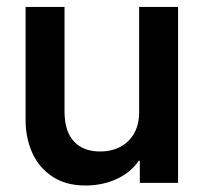

<svg xmlns="http://www.w3.org/2000/svg" viewBox="-20 -541 606 568"><path d="M55.7 -183.6V-520.5H170.9V-209Q171.4 -151.9 199 -122.3Q226.6 -92.8 276.4 -92.8Q309.1 -92.8 335.2 -106.2Q361.3 -119.6 376.5 -146Q391.6 -172.4 391.6 -209V-520.5H506.8V0H393.6V-65.4H390.6Q365.7 -29.8 324.2 -11Q282.7 7.8 232.4 7.8Q175.3 7.8 135.5 -18.3Q95.7 -44.4 75.9 -87.9Q56.2 -131.3 55.7 -183.6Z"/></svg>

Font: Reddit Sans Chocolate SemiBold
Style: Regular
Weight: 600
Designer: Stephen Hutchings
Foundry: Reddit
Version: Version 1.011